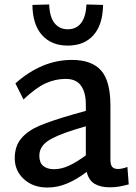

<svg xmlns="http://www.w3.org/2000/svg" viewBox="-20 -827 610 859"><path d="M46 0ZM556 -2Q529 5 511 8Q493 11 470 11Q430 11 403.5 -4.5Q377 -20 368 -58Q323 -24 280 -6Q237 12 192 12Q128 12 87 -25.5Q46 -63 46 -119Q46 -173 75 -207.5Q104 -242 155.5 -264Q207 -286 300 -313L364 -331V-361Q364 -413 342.5 -443.5Q321 -474 274 -474Q227 -474 183.5 -454Q140 -434 85 -382L49 -454Q167 -559 302 -559Q390 -559 432 -512Q474 -465 474 -355V-112Q474 -90 482 -80.5Q490 -71 508 -71Q525 -71 550 -80ZM222 -70Q254 -70 288 -85.5Q322 -101 364 -132V-262L317 -248Q227 -220 191.5 -194.5Q156 -169 156 -130Q156 -99 173.5 -84.5Q191 -70 222 -70ZM125 -805 200 -807Q202 -751 224 -723.5Q246 -696 283 -696Q321 -696 342.5 -723.5Q364 -751 367 -807L441 -805Q440 -717 398.5 -670Q357 -623 283 -623Q210 -623 168 -670Q126 -717 125 -805Z"/></svg>

Font: Martel Sans SemiBold
Style: Regular
Weight: 600
Designer: Dan Reynolds and Mathieu Réguer
Foundry: Dan Reynolds and Mathieu Réguer
Version: Version 1.002; ttfautohint (v1.1) -l 5 -r 5 -G 72 -x 0 -D la